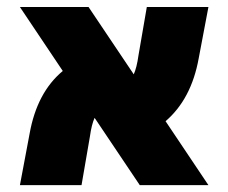

<svg xmlns="http://www.w3.org/2000/svg" viewBox="-20 -540 666 560"><path d="M38.1 0 66.4 -150.4Q87.9 -270.5 163.1 -333L38.1 -519.5H238.3L370.1 -323.2Q378.9 -342.8 383.8 -377.9L408.2 -519.5H587.9L559.6 -370.1Q538.1 -251 462.9 -186.5L587.9 0H387.7L255.9 -196.3Q247.1 -176.8 242.2 -141.6L217.8 0Z"/></svg>

Font: GenEi M Gothic v2 Black
Style: Regular
Weight: 900
Version: Version 2.0